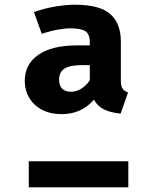

<svg xmlns="http://www.w3.org/2000/svg" viewBox="-20 -798 655 818"><path d="M298.5 -777.9Q405.1 -777.9 450 -737.9Q494.9 -697.9 494.9 -621.5V-453.3Q494.9 -431.3 502.3 -420.5Q509.7 -409.7 525.6 -404.1L493.8 -313.8Q449.7 -318.5 422.6 -332.1Q395.4 -345.6 380 -373.3Q327.7 -311.8 242.6 -311.8Q171.8 -311.8 128.7 -351.5Q85.6 -391.3 85.6 -454.4Q85.6 -524.6 143.6 -564.6Q201.5 -604.6 308.2 -604.6H362.6V-617.4Q362.6 -653.8 343.1 -665.6Q323.6 -677.4 277.9 -677.4Q259 -677.4 226.7 -671.8Q194.4 -666.2 157.9 -653.8L124.6 -746.7Q171.8 -763.1 217.4 -770.5Q263.1 -777.9 298.5 -777.9ZM362.6 -520.5H330.3Q276.9 -520.5 254.4 -505.4Q231.8 -490.3 231.8 -459.5Q231.8 -407.2 283.1 -407.2Q305.6 -407.2 326.9 -420.5Q348.2 -433.8 362.6 -455.9ZM526.7 -110.8V0H102.6V-110.8Z"/></svg>

Font: Fira Code
Style: Bold
Weight: 700
Monospace: yes
Designer: Carrois Corporate, Edenspiekermann AG, Nikita Prokopov
Foundry: Carrois Corporate, Edenspiekermann AG, Nikita Prokopov
Version: Version 6.000; ttfautohint (v1.8.2) -l 8 -r 50 -G 200 -x 14 